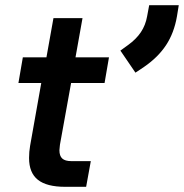

<svg xmlns="http://www.w3.org/2000/svg" viewBox="-20 -720 709 740"><path d="M92 -111Q92 -135 96 -158L139 -400H51L68 -499H159L186 -650H298L271 -499H400L383 -400H254L211 -162Q209 -146 209 -141Q209 -119 220 -109Q231 -99 255 -99H330L312 0H231Q160 0 126 -27Q92 -54 92 -111ZM444 -525 473 -546Q505 -569 523 -596Q541 -623 547 -657L555 -700H669L662 -657Q651 -593 620 -546Q589 -499 535 -462L502 -440Z"/></svg>

Font: Bai Jamjuree SemiBold
Style: Italic
Weight: 600
Italic angle: -10°
Version: Version 1.000; ttfautohint (v1.6)